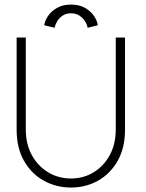

<svg xmlns="http://www.w3.org/2000/svg" viewBox="-20 -828 652 860"><path d="M498.5 -660H540V-247Q540 -165.5 507 -107.5Q474 -49.5 419.2 -18.8Q364.5 12 298 12Q231.5 12 176 -18.8Q120.5 -49.5 87.5 -107.5Q54.5 -165.5 54.5 -247V-660H95.5V-249Q95.5 -182.5 122.8 -133Q150 -83.5 196 -56Q242 -28.5 298 -28.5Q353.5 -28.5 399 -56Q444.5 -83.5 471.5 -133Q498.5 -182.5 498.5 -249ZM224.5 -703.5 178 -715Q180.5 -734 194.8 -755.8Q209 -777.5 235 -792.5Q261 -807.5 298 -807.5Q335 -807.5 360.8 -792.8Q386.5 -778 401 -756.5Q415.5 -735 418 -715L372.5 -703.5Q370 -718 360.8 -732.8Q351.5 -747.5 335.8 -758Q320 -768.5 298 -768.5Q276 -768.5 260.5 -758Q245 -747.5 236.2 -732.8Q227.5 -718 224.5 -703.5Z"/></svg>

Font: League Spartan Thin ExtraLight
Style: Regular
Weight: 250
Version: Version 2.002